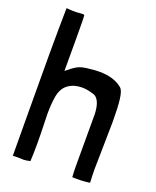

<svg xmlns="http://www.w3.org/2000/svg" viewBox="-136 -803 721 887"><g transform="rotate(20 224.0 -360.0)"><path d="M126 -598Q126 -711 124 -720Q124 -723 114 -723Q106 -723 98.5 -722Q91 -721 86 -721Q67 -720 36 -723Q34 -605 34 -493L35 -187Q36 -112 36 3Q45 2 59 2L89 3Q101 3 121 -2V-6Q123 -35 123 -89Q123 -132 121 -198L120 -232Q120 -285 127 -323Q135 -364 162.5 -383.5Q190 -403 229 -403Q251 -403 272 -397Q290 -393 296 -389Q324 -370 326 -306V-110V-50Q326 -28 328 2Q374 4 414 -2Q412 -42 412 -70Q412 -104 414 -184Q416 -266 416 -304Q416 -371 411 -412Q406 -453 393 -464Q352 -499 279 -499Q258 -499 234 -496Q194 -493 173.5 -481.5Q153 -470 126 -447V-536Z"/></g></svg>

Font: Londrina Solid Light
Style: Regular
Weight: 300
Designer: Marcelo Magalhaes
Foundry: Marcelo Magalhães
Version: Version 1.002